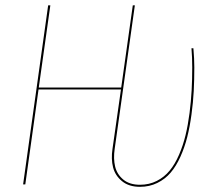

<svg xmlns="http://www.w3.org/2000/svg" viewBox="-20 -701 820 730"><path d="M512.2 9.3Q470.2 9.3 444.1 -12Q418 -33.2 409.9 -64.7Q401.9 -96.2 407.7 -134.8L439.9 -360.8H126.5L76.2 0H67.9L163.1 -680.7H171.4L127.4 -368.2H440.9L484.9 -680.7H492.7L416 -134.8Q410.6 -97.7 417.7 -67.9Q424.8 -38.1 448.7 -18.3Q472.7 1.5 512.2 1.5Q547.4 1.5 576.2 -13.2Q605 -27.8 625.2 -52.5Q645.5 -77.1 660.9 -113Q676.3 -148.9 685.5 -187.3Q694.8 -225.6 700.7 -271.5Q706.5 -317.4 708.7 -358.6Q710.9 -399.9 710.9 -444.8Q710.9 -482.4 708 -517.6H715.3Q718.8 -476.6 718.8 -444.8Q718.8 -397.5 716.6 -354.7Q714.4 -312 708 -265.4Q701.7 -218.8 691.9 -179.9Q682.1 -141.1 666 -105.2Q649.9 -69.3 628.9 -44.7Q607.9 -20 578.1 -5.4Q548.3 9.3 512.2 9.3Z"/></svg>

Font: Fira Sans Compressed Eight
Style: Italic
Weight: 100
Width: 3
Italic angle: -8°
Designer: Carrois Corporate & Edenspiekermann AG
Foundry: Carrois Corporate GbR & Edenspiekermann AG
Version: Version 4.203;PS 004.203;hotconv 1.0.88;makeotf.lib2.5.64775